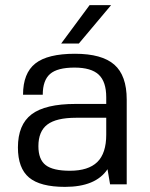

<svg xmlns="http://www.w3.org/2000/svg" viewBox="-20 -720 585 750"><path d="M410 0 400 -59Q354 10 234 10Q137 10 93.5 -26.5Q50 -63 50 -144Q50 -233 103.5 -273.5Q157 -314 275 -314H395V-340Q395 -401 365.5 -428.5Q336 -456 271 -456Q204 -456 175.5 -431Q147 -406 147 -350H70Q70 -434 118 -472Q166 -510 273 -510Q378 -510 426.5 -467.5Q475 -425 475 -331V0ZM395 -260H277Q200 -260 165 -233.5Q130 -207 130 -149Q130 -97 158.5 -75Q187 -53 253 -53Q325 -53 360 -87Q395 -121 395 -194ZM330 -700H414L288 -550H219Z"/></svg>

Font: Fivo Sans
Style: Regular
Weight: 400
Designer: Alexander Slobzheninov
Foundry: Alexander Slobzheninov
Version: 1.0